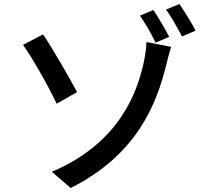

<svg xmlns="http://www.w3.org/2000/svg" viewBox="-20 -880 1040 959"><path d="M239 -22 333 59C664 -107 763 -361 811 -559C815 -575 825 -616 835 -646L711 -670C712 -649 706 -608 699 -573C668 -428 583 -168 239 -22ZM195 -708 95 -656C138 -596 217 -459 263 -362L365 -420C329 -487 242 -640 195 -708ZM746 -830 679 -802C704 -766 738 -708 757 -667L825 -696C806 -733 770 -795 746 -830ZM876 -860 809 -832C836 -797 867 -739 889 -698L957 -727C937 -765 901 -825 876 -860Z"/></svg>

Font: ChiuKong Gothic CL Medium
Style: Regular
Weight: 500
Designer: Ryoko NISHIZUKA 西塚涼子 (kana, bopomofo & ideographs); Paul D. Hunt (Latin, Greek & Cyrillic); Sandoll Communications 산돌커뮤니
Foundry: Adobe
Version: Version 1.300